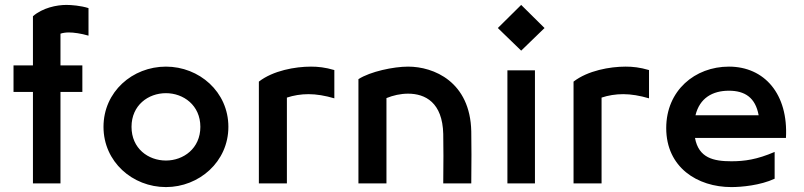

<svg xmlns="http://www.w3.org/2000/svg" viewBox="-20 -746 3270 781"><path d="M114 -680V-480H35V-372H114V0H226V-372H315V-480H226V-609C235 -612 246 -614 260 -614C280 -614 309 -610 340 -601V-713C309 -723 270 -726 250 -726C210 -726 153 -714 114 -680Z M655 15C790 15 909 -88 909 -230C909 -373 790 -475 655 -475C519 -475 401 -373 401 -230C401 -88 519 15 655 15ZM515 -230C515 -318 583 -367 655 -367C726 -367 795 -318 795 -230C795 -142 726 -93 655 -93C583 -93 515 -142 515 -230Z M1033 -414V0H1147V-349C1174 -358 1204 -363 1235 -363C1267 -363 1303 -357 1340 -346V-461C1303 -472 1273 -475 1245 -475C1181 -475 1091 -459 1033 -414Z M1438 -424V0H1552V-347C1579 -358 1609 -365 1640 -365C1710 -365 1780 -329 1783 -201C1784 -148 1784 -83 1783 0H1897C1898 -83 1898 -158 1897 -211C1893 -414 1744 -475 1640 -475C1581 -475 1486 -455 1438 -424Z M2044 -460V0H2156V-460ZM2005 -632 2100 -540 2195 -632 2100 -726Z M2313 -414V0H2427V-349C2454 -358 2484 -363 2515 -363C2547 -363 2583 -357 2620 -346V-461C2583 -472 2553 -475 2525 -475C2461 -475 2371 -459 2313 -414Z M2690 -225C2690 -65 2817 15 2955 15C2996 15 3073 8 3131 -19V-128C3059 -97 3008 -90 2955 -90C2883 -90 2822 -103 2807 -185H3177C3187 -363 3090 -475 2945 -475C2807 -475 2690 -378 2690 -225ZM2809 -277C2826 -347 2878 -377 2945 -377C3010 -377 3053 -349 3066 -277Z"/></svg>

Font: KT Kiyosuna Sans Bold
Style: Regular
Weight: 700
Designer: [Zen Kaku Gothic] Yoshimichi Ohira
Version: Version 1.010;Glyphs 3.1.2 (3151)